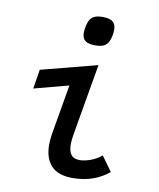

<svg xmlns="http://www.w3.org/2000/svg" viewBox="-88 -863 777 941"><g transform="rotate(10 300.0 -392.5)"><path d="M196.5 -132Q196.5 -157 201 -185.5L244 -435L72 -389.5L87.5 -485.5L367 -558L305.5 -202Q300.5 -172 300.5 -152.5Q300.5 -119 313.5 -101.2Q326.5 -83.5 356.5 -83.5Q381 -83.5 412.2 -95.2Q443.5 -107 464.5 -126L517.5 -52.5Q484.5 -24.5 439.5 -7.8Q394.5 9 336.5 9Q265 9 230.8 -28Q196.5 -65 196.5 -132ZM268.5 -702Q268.5 -714 271.5 -729Q276 -754 284.2 -767.8Q292.5 -781.5 307.5 -787.8Q322.5 -794 347.5 -794Q382 -794 397.2 -781.5Q412.5 -769 412.5 -742Q412.5 -727.5 410 -715Q405.5 -690.5 397 -676.8Q388.5 -663 373.5 -656.8Q358.5 -650.5 333.5 -650.5Q299.5 -650.5 284 -662.8Q268.5 -675 268.5 -702Z"/></g></svg>

Font: JuliaMono MediumItalic
Style: Regular
Weight: 500
Italic angle: -9°
Monospace: yes
Designer: cormullion
Foundry: corm
Version: Version 0.049; ttfautohint (v1.8.4)